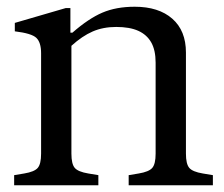

<svg xmlns="http://www.w3.org/2000/svg" viewBox="-20 -550 664 570"><path d="M22 0V-30L52 -35Q82 -40 92 -51.5Q102 -63 102 -94V-392Q102 -424 88 -437.5Q74 -451 24 -457V-482L175 -526H189V-453H195Q243 -495 284 -512.5Q325 -530 380 -530Q451 -530 491.5 -494.5Q532 -459 532 -394V-94Q532 -63 542 -51.5Q552 -40 582 -35L612 -30V0H362V-30L392 -35Q422 -40 432 -51.5Q442 -63 442 -94V-364Q442 -401 429 -424Q416 -447 390.5 -458.5Q365 -470 325 -470Q286 -470 255 -456.5Q224 -443 192 -414V-94Q192 -63 202 -51.5Q212 -40 242 -35L272 -30V0Z"/></svg>

Font: Hedvig Letters Serif 24pt 24pt
Style: Regular
Weight: 400
Version: Version 1.000